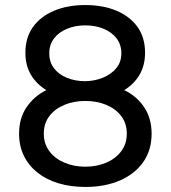

<svg xmlns="http://www.w3.org/2000/svg" viewBox="-20 -730 676 760"><path d="M317.6 10Q259.7 10 211.3 -4.6Q162.9 -19.2 128.2 -46.9Q93.6 -74.5 74.5 -113.4Q55.5 -152.2 55.5 -200.9Q55.5 -262.3 85.4 -306Q115.3 -349.6 163.6 -373.3Q125.3 -396.3 102.9 -433.3Q80.5 -470.4 80.5 -521.1Q80.5 -580.6 110.1 -622.5Q139.8 -664.4 193.3 -687.2Q246.8 -710 317.6 -710Q388.4 -710 441.8 -687.3Q495.1 -664.6 524.7 -622.8Q554.2 -581 554.2 -521.5Q554.2 -470.8 532.1 -433.6Q509.9 -396.4 471.6 -373.3Q520.7 -350 550.4 -306Q580.1 -261.9 580.1 -200.6Q580.1 -135.6 547 -88.5Q513.9 -41.4 454.7 -15.7Q395.6 10 317.6 10ZM317.6 -70.2Q363.6 -70.2 400.8 -86.2Q437.9 -102.1 459.9 -131.5Q481.9 -160.8 481.9 -200.7Q481.9 -241.7 459.9 -270.5Q437.9 -299.4 400.8 -314.9Q363.6 -330.4 317.6 -330.4Q272.4 -330.4 234.9 -314.9Q197.4 -299.4 175.4 -270.5Q153.4 -241.7 153.4 -200.7Q153.4 -160.8 175.4 -131.5Q197.4 -102.1 234.9 -86.2Q272.4 -70.2 317.6 -70.2ZM317.6 -408.6Q356.3 -409.4 388.7 -423Q421.1 -436.6 440.8 -460.8Q460.4 -485 460.4 -518.7Q460.4 -553.2 441.6 -577.9Q422.7 -602.6 390.3 -616.1Q357.9 -629.6 317.6 -629.6Q278.1 -629.6 245.4 -616.1Q212.7 -602.6 193.9 -577.9Q175 -553.2 175 -518.7Q175 -484.2 193.9 -459.6Q212.7 -435 245.4 -421.8Q278.1 -408.6 317.6 -408.6Z"/></svg>

Font: Rubik Light
Style: Regular
Weight: 300
Designer: Hubert and Fischer
Foundry: Hubert and Fischer
Version: Version 2.300;gftools[0.9.30]